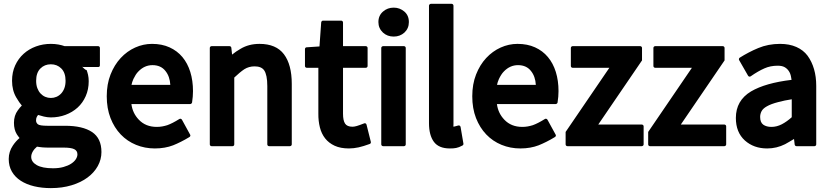

<svg xmlns="http://www.w3.org/2000/svg" viewBox="-20 -738 4282 988"><path d="M140.6 69.3Q140.6 95.2 169.2 111.6Q197.8 127.9 252.9 127.9Q283.2 127.9 306.6 121.3Q330.1 114.7 345.9 104.5Q361.8 94.2 370.1 81.5Q378.4 68.8 378.4 56.2Q378.4 37.6 361.8 29.5Q345.2 21.5 307.1 21.5H226.6Q220.2 21.5 212.9 21.2Q205.6 21 198 20.3Q190.4 19.5 183.3 18.6Q176.3 17.6 170.4 16.6Q156.7 27.8 148.7 41.7Q140.6 55.7 140.6 69.3ZM423.3 -383.8Q423.3 -383.3 423.6 -383.1Q423.8 -382.8 423.8 -382.3Q423.8 -382.8 423.6 -383.1Q423.3 -383.3 423.3 -383.8ZM46.4 10.7Q61 -11.2 80.6 -27.8Q77.1 -31.7 74 -36.4Q70.8 -41 66.9 -46.4Q51.8 -70.3 51.8 -106Q51.8 -143.6 71.8 -170.4Q78.1 -178.7 82.5 -184.3Q86.9 -189.9 92.3 -194.8Q79.1 -210 64 -235.8Q42 -272.9 42 -322.3Q42 -366.2 58.1 -401.4Q74.2 -436.5 101.6 -461.2Q128.9 -485.8 165 -499Q201.2 -512.2 241.7 -512.2Q262.7 -512.2 281 -508.8Q299.3 -505.4 312.5 -500.5H484.9Q488.8 -500.5 491.5 -497.8Q494.1 -495.1 494.1 -491.2V-402.3Q494.1 -393.1 484.9 -393.1H408.2Q407.2 -393.1 405.3 -393.8Q403.3 -394.5 402.3 -395Q415.5 -381.8 421.1 -378.7Q426.8 -375.5 423.8 -382.3Q429.7 -368.2 433.1 -352.8Q436.5 -337.4 436.5 -320.3Q436.5 -277.8 421.1 -243.2Q405.8 -208.5 379.2 -184.3Q352.5 -160.2 317.1 -147Q281.7 -133.8 241.7 -133.8Q224.1 -133.8 205.8 -138.2Q187.5 -142.6 176.3 -146.5Q172.4 -142.6 168.9 -135.5Q165.5 -128.4 165.5 -118.2Q165.5 -106.4 174.8 -98.6Q184.1 -90.8 224.6 -90.8H314.9Q405.3 -90.8 453.6 -58.6Q502 -26.4 502 44.4Q502 82.5 483.2 116.5Q464.4 150.4 430.4 175.5Q396.5 200.7 348.4 215.3Q300.3 230 241.7 230Q195.3 230 155.5 220.5Q115.7 210.9 86.7 192.1Q57.6 173.3 41.3 145.3Q24.9 117.2 24.9 80.1Q24.9 42.5 46.4 10.7ZM241.7 -233.9Q256.8 -233.9 270.5 -239.7Q284.2 -245.6 294.7 -256.8Q305.2 -268.1 311.3 -284.4Q317.4 -300.8 317.4 -322.3Q317.4 -363.8 295.4 -385.7Q273.9 -407.2 241.7 -407.2Q209.5 -407.2 188 -385.7Q166 -363.8 166 -322.3Q166 -300.8 172.1 -284.4Q178.2 -268.1 188.7 -256.8Q199.2 -245.6 212.9 -239.7Q226.6 -233.9 241.7 -233.9Z M529.3 -242.7Q529.3 -304.7 548.8 -354.5Q568.4 -404.3 601.1 -439.5Q633.8 -474.6 675.5 -493.4Q717.3 -512.2 762.2 -512.2Q813 -512.2 852.3 -494.4Q891.6 -476.6 918.5 -444.6Q945.3 -412.6 959.2 -367.9Q973.1 -323.2 973.1 -269Q973.1 -254.9 971.9 -240.5Q970.7 -226.1 968.3 -210.4Q967.8 -207.5 964.8 -205.1Q961.9 -202.6 959 -202.6H656.2Q662.1 -155.8 694.3 -122.1Q729.5 -85 786.6 -85Q801.3 -85 814.7 -87.4Q828.1 -89.8 840.8 -93.8Q866.7 -103 902.8 -125.5Q906.7 -127.9 910.4 -126.7Q914.1 -125.5 916.5 -121.6L958.5 -44.9Q960.4 -42 959.2 -38.3Q958 -34.7 954.6 -32.7Q932.1 -19 910.6 -8.3Q889.2 2.4 870.6 9.8Q850.6 17.6 826.9 21.7Q803.2 25.9 776.9 25.9Q725.1 25.9 679.9 7.3Q634.8 -11.2 601.3 -46.1Q567.9 -81.1 548.6 -130.6Q529.3 -180.2 529.3 -242.7ZM856.4 -301.3Q854 -344.7 831.5 -372.6Q808.1 -402.8 764.6 -402.8Q723.6 -402.8 692.4 -370.6Q684.6 -362.8 678.2 -352.8Q671.9 -342.8 666.5 -331.5Q662.6 -323.2 660.4 -315.7Q658.2 -308.1 656.7 -301.3Z M1161.1 -500.5Q1165 -500.5 1167.5 -498Q1169.9 -495.6 1170.4 -492.2L1174.3 -457Q1184.1 -465.3 1195.1 -472.7Q1206.1 -480 1217.8 -486.8Q1259.8 -512.2 1315.4 -512.2Q1400.9 -512.2 1441.2 -458.7Q1481.4 -405.3 1481.4 -306.2V4.9Q1481.4 8.8 1478.5 11.5Q1475.6 14.2 1471.7 14.2H1364.7Q1360.8 14.2 1358.2 11.5Q1355.5 8.8 1355.5 4.9V-294.9Q1355.5 -324.2 1351.3 -344.5Q1347.2 -364.7 1339.4 -376Q1325.2 -396.5 1290 -396.5Q1260.7 -396.5 1237.3 -381.8Q1225.6 -374 1212.4 -363Q1199.2 -352.1 1185.5 -338.9V4.9Q1185.5 8.8 1182.9 11.5Q1180.2 14.2 1176.3 14.2H1068.8Q1064.9 14.2 1062.3 11.5Q1059.6 8.8 1059.6 4.9V-491.2Q1059.6 -495.1 1062.3 -497.8Q1064.9 -500.5 1068.8 -500.5Z M1618.2 -389.2H1558.6Q1554.7 -389.2 1552 -391.8Q1549.3 -394.5 1549.3 -398.4V-485.4Q1549.3 -489.3 1551.8 -491.9Q1554.2 -494.6 1558.1 -494.6L1624 -499L1632.8 -622.6Q1633.3 -626.5 1636 -629.2Q1638.7 -631.8 1642.1 -631.8H1735.8Q1739.7 -631.8 1742.4 -628.9Q1745.1 -626 1745.1 -622.1V-500.5H1862.3Q1866.2 -500.5 1868.9 -497.8Q1871.6 -495.1 1871.6 -491.2V-398.4Q1871.6 -394.5 1868.9 -391.8Q1866.2 -389.2 1862.3 -389.2H1745.1V-152.8Q1745.1 -118.2 1755.6 -102.1Q1766.1 -85.9 1793.9 -85.9Q1803.2 -85.9 1815.9 -89.6Q1828.6 -93.3 1853.5 -103Q1857.9 -105 1861.6 -102.8Q1865.2 -100.6 1866.2 -96.2L1888.2 -8.3Q1889.2 -4.9 1887.5 -1.5Q1885.7 2 1882.3 2.9Q1865.7 8.8 1851.8 13.2Q1837.9 17.6 1825.2 20.3Q1812.5 22.9 1800.3 24.4Q1788.1 25.9 1775.9 25.9Q1732.4 25.9 1702.1 12Q1671.9 -2 1653.1 -25.9Q1634.3 -49.8 1626 -82.8Q1617.7 -115.7 1618.2 -153.8Z M2005.9 -549.8Q1973.1 -549.8 1950.7 -570.3Q1927.2 -592.3 1927.2 -624.5Q1927.2 -658.2 1951.2 -678.7Q1974.1 -698.7 2005.9 -698.7Q2022 -698.7 2035.4 -693.6Q2048.8 -688.5 2060.5 -678.7Q2084 -658.7 2084 -624.5Q2084 -591.8 2061 -570.3Q2038.1 -549.8 2005.9 -549.8ZM1941.9 -491.2Q1941.9 -495.1 1944.8 -497.8Q1947.8 -500.5 1951.7 -500.5H2058.6Q2062.5 -500.5 2065.2 -497.8Q2067.9 -495.1 2067.9 -491.2V4.9Q2067.9 8.8 2065.2 11.5Q2062.5 14.2 2058.6 14.2H1951.7Q1947.8 14.2 1944.8 11.5Q1941.9 8.8 1941.9 4.9Z M2187.5 -708.5Q2187.5 -712.4 2190.4 -715.3Q2193.4 -718.3 2197.3 -718.3H2304.2Q2308.1 -718.3 2310.8 -715.3Q2313.5 -712.4 2313.5 -708.5V-97.7Q2313.5 -90.8 2313 -88.9Q2312.5 -86.9 2312 -86.9H2318.4Q2319.8 -86.9 2338.4 -92.3Q2342.8 -93.3 2345.9 -91.1Q2349.1 -88.9 2350.1 -84.5L2364.7 1Q2365.2 3.9 2363.8 6.6Q2362.3 9.3 2359.9 10.7Q2350.1 16.1 2342.3 19Q2334.5 22 2327.1 23.4Q2319.8 24.9 2312.3 25.4Q2304.7 25.9 2294.9 25.9Q2237.8 25.9 2212.6 -8.3Q2187.5 -42.5 2187.5 -104Z M2410.2 -242.7Q2410.2 -304.7 2429.7 -354.5Q2449.2 -404.3 2481.9 -439.5Q2514.6 -474.6 2556.4 -493.4Q2598.1 -512.2 2643.1 -512.2Q2693.8 -512.2 2733.2 -494.4Q2772.5 -476.6 2799.3 -444.6Q2826.2 -412.6 2840.1 -367.9Q2854 -323.2 2854 -269Q2854 -254.9 2852.8 -240.5Q2851.6 -226.1 2849.1 -210.4Q2848.6 -207.5 2845.7 -205.1Q2842.8 -202.6 2839.8 -202.6H2537.1Q2543 -155.8 2575.2 -122.1Q2610.4 -85 2667.5 -85Q2682.1 -85 2695.6 -87.4Q2709 -89.8 2721.7 -93.8Q2747.6 -103 2783.7 -125.5Q2787.6 -127.9 2791.3 -126.7Q2794.9 -125.5 2797.4 -121.6L2839.4 -44.9Q2841.3 -42 2840.1 -38.3Q2838.9 -34.7 2835.4 -32.7Q2813 -19 2791.5 -8.3Q2770 2.4 2751.5 9.8Q2731.4 17.6 2707.8 21.7Q2684.1 25.9 2657.7 25.9Q2606 25.9 2560.8 7.3Q2515.6 -11.2 2482.2 -46.1Q2448.7 -81.1 2429.4 -130.6Q2410.2 -180.2 2410.2 -242.7ZM2737.3 -301.3Q2734.9 -344.7 2712.4 -372.6Q2689 -402.8 2645.5 -402.8Q2604.5 -402.8 2573.2 -370.6Q2565.4 -362.8 2559.1 -352.8Q2552.7 -342.8 2547.4 -331.5Q2543.5 -323.2 2541.3 -315.7Q2539.1 -308.1 2537.6 -301.3Z M2890.6 -59.1 3115.7 -389.2H2926.8Q2922.9 -389.2 2920.2 -391.8Q2917.5 -394.5 2917.5 -398.4V-491.2Q2917.5 -495.1 2920.2 -497.8Q2922.9 -500.5 2926.8 -500.5H3274.4Q3278.3 -500.5 3281 -497.8Q3283.7 -495.1 3283.7 -491.2V-427.2L3058.6 -97.2H3282.2Q3286.1 -97.2 3289.1 -94.5Q3292 -91.8 3292 -87.9V4.9Q3292 8.8 3289.1 11.5Q3286.1 14.2 3282.2 14.2H2899.9Q2896 14.2 2893.3 11.5Q2890.6 8.8 2890.6 4.9Z M3315.4 -59.1 3540.5 -389.2H3351.6Q3347.7 -389.2 3345 -391.8Q3342.3 -394.5 3342.3 -398.4V-491.2Q3342.3 -495.1 3345 -497.8Q3347.7 -500.5 3351.6 -500.5H3699.2Q3703.1 -500.5 3705.8 -497.8Q3708.5 -495.1 3708.5 -491.2V-427.2L3483.4 -97.2H3707Q3710.9 -97.2 3713.9 -94.5Q3716.8 -91.8 3716.8 -87.9V4.9Q3716.8 8.8 3713.9 11.5Q3710.9 14.2 3707 14.2H3324.7Q3320.8 14.2 3318.1 11.5Q3315.4 8.8 3315.4 4.9Z M4065.9 -22.9Q4054.7 -15.6 4043.2 -9.3Q4031.7 -2.9 4020 3.9Q3976.6 25.9 3927.7 25.9Q3858.9 25.9 3813 -15.1Q3766.6 -57.1 3766.6 -130.9Q3766.6 -220.7 3844.7 -267.6Q3918.5 -311 4053.2 -327.1Q4052.7 -333 4050.3 -343.8Q4047.4 -360.4 4038.6 -373Q4030.3 -385.3 4017.1 -392.6Q4003.9 -399.9 3981.9 -399.9Q3944.3 -399.9 3913.6 -386.2Q3881.3 -372.1 3842.8 -345.2Q3838.9 -342.8 3835.4 -343.8Q3832 -344.7 3829.6 -348.1L3783.7 -428.2Q3781.7 -431.2 3782.5 -434.8Q3783.2 -438.5 3786.1 -440.9Q3808.6 -455.1 3832.3 -467.5Q3856 -480 3881.8 -490.7Q3933.1 -512.2 3994.1 -512.2Q4042 -512.2 4077.9 -496.3Q4113.8 -480.5 4135.7 -451.2Q4157.7 -420.9 4168.9 -382.1Q4180.2 -343.3 4180.2 -295.9V4.9Q4180.2 8.8 4177.5 11.5Q4174.8 14.2 4170.9 14.2H4078.6Q4074.7 14.2 4072.3 11.7Q4069.8 9.3 4069.3 5.9ZM3891.6 -136.2Q3891.6 -107.9 3907.7 -96.4Q3923.8 -85 3949.7 -85Q3977.1 -85 4003.2 -98.6Q4029.3 -112.3 4054.2 -134.8V-227.1Q4035.6 -224.1 4018.3 -220.7Q4001 -217.3 3985.4 -212.9Q3947.3 -203.1 3926.3 -190.9Q3906.2 -179.7 3898.9 -165.8Q3891.6 -151.9 3891.6 -136.2Z"/></svg>

Font: Pyidaungsu ZawDecode
Style: Bold
Weight: 700
Designer: Sun Tun
Foundry: Your Own Font Foundry
Version: Version 2.50